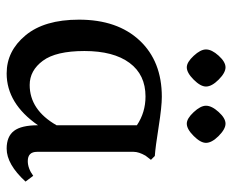

<svg xmlns="http://www.w3.org/2000/svg" viewBox="-81 -614 708 586"><g transform="rotate(90 273.0 -321.0)"><path d="M416 -595.7Q416 -613.3 395 -634.3Q374 -655.3 357.4 -655.3Q340.8 -655.3 321.8 -634.3Q302.7 -613.3 302.7 -595.7Q302.7 -579.1 322.3 -558.1Q341.8 -537.1 357.4 -537.1Q374 -537.1 395 -558.1Q416 -579.1 416 -595.7ZM244.1 -595.7Q244.1 -613.3 223.1 -634.3Q202.1 -655.3 185.5 -655.3Q168.9 -655.3 149.9 -634.3Q130.9 -613.3 130.9 -595.7Q130.9 -579.1 150.4 -558.1Q169.9 -537.1 185.5 -537.1Q202.1 -537.1 223.1 -558.1Q244.1 -579.1 244.1 -595.7ZM135.7 -224.6Q135.7 -313.5 171.9 -362.3Q208 -411.1 274.4 -411.1Q323.2 -411.1 362.3 -384.8V-139.6Q315.4 -57.6 239.3 -57.6Q195.3 -57.6 165.5 -97.7Q135.7 -137.7 135.7 -224.6ZM362.3 -83Q362.3 -32.2 379.4 -9.8Q396.5 12.7 433.6 12.7Q481.4 12.7 534.2 -44.9L516.6 -68.4Q494.1 -51.8 471.7 -51.8Q443.4 -51.8 443.4 -80.1V-375Q443.4 -390.6 455.1 -411.1L467.8 -427.7L456.1 -439.5Q428.7 -441.4 367.2 -451.2Q305.7 -460.9 275.4 -460.9Q167 -460.9 103.5 -393.1Q40 -325.2 40 -208Q40 -102.5 87.9 -44.9Q135.7 12.7 204.1 12.7Q295.9 12.7 362.3 -83Z"/></g></svg>

Font: Kurale
Style: Regular
Weight: 400
Version: 1.0; ttfautohint (v1.3)